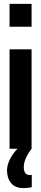

<svg xmlns="http://www.w3.org/2000/svg" viewBox="-20 -763 211 985"><path d="M142 -743V-626H29V-743ZM143 134V197Q126 202 101 202Q58 202 37 176.5Q16 151 16 111Q16 85 30.5 55Q45 25 70 0H29V-510H142V0Q102 53 102 94Q102 113 109 124Q116 135 134 135Z"/></svg>

Font: Saira Ultra Condensed ExtraBold
Style: Regular
Weight: 800
Width: 1
Designer: Hector Gatti with collaboration of the Omnibus-Type team
Foundry: Omnibus-Type
Version: Version 1.001; ttfautohint (v1.8)